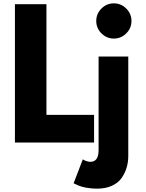

<svg xmlns="http://www.w3.org/2000/svg" viewBox="-20 -850 873 1145"><path d="M585 -799Q616 -830 659 -830Q702 -830 733 -799Q764 -768 764 -725Q764 -682 733 -651Q702 -620 659 -620Q616 -620 585 -651Q554 -682 554 -725Q554 -768 585 -799ZM568 -513V45Q568 115 519 115Q509 115 498 111.5Q487 108 480 104L474 100L419 243Q421 244 432 249Q443 254 448.5 256.5Q454 259 467 263Q480 267 492 269Q504 271 522 273Q540 275 560 275Q610 275 648 257.5Q686 240 706 210.5Q726 181 735.5 148.5Q745 116 745 79V-513ZM257 -825V-165H541V0H69V-825Z"/></svg>

Font: Hussar
Style: BoldWeb
Weight: 700
Foundry: Cannot Into Space Fonts
Version: Version 2.00